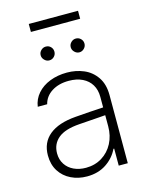

<svg xmlns="http://www.w3.org/2000/svg" viewBox="-125 -911 768 1000"><g transform="rotate(-15 259.0 -411.0)"><path d="M240.2 -303.7Q276.4 -306.6 319.3 -309.6Q362.3 -312.5 391.6 -314V-371.1Q391.6 -408.7 375 -436.3Q358.4 -463.9 327.4 -479Q296.4 -494.1 253.9 -494.1Q199.7 -494.1 162.1 -470.2Q124.5 -446.3 114.3 -405.3H63.5Q69.3 -445.3 95.5 -475.3Q121.6 -505.4 163.3 -521.7Q205.1 -538.1 255.9 -538.1Q303.7 -538.1 345.7 -520.5Q387.7 -502.9 414.1 -464.4Q440.4 -425.8 440.4 -367.2V0H391.6V-91.8H387.7Q366.2 -46.4 322.5 -17.3Q278.8 11.7 218.8 11.7Q171.9 11.7 133.1 -7.1Q94.2 -25.9 71.5 -61.5Q48.8 -97.2 48.8 -146.5Q48.8 -216.3 97.9 -256.3Q147 -296.4 240.2 -303.7ZM224.6 -33.2Q272.9 -33.2 311 -56.6Q349.1 -80.1 370.4 -120.8Q391.6 -161.6 391.6 -211.9V-272L359.4 -269.5Q279.8 -263.2 250 -261.7Q170.9 -256.3 134.3 -225.6Q97.7 -194.8 97.7 -144.5Q97.7 -110.8 114.3 -85.4Q130.9 -60.1 159.7 -46.6Q188.5 -33.2 224.6 -33.2ZM147.5 -660.2Q147.5 -675.3 158.7 -686.3Q169.9 -697.3 184.6 -697.3Q200.7 -697.3 211.2 -686.5Q221.7 -675.8 221.7 -660.2Q221.7 -645 210.9 -634Q200.2 -623 184.6 -623Q169.9 -623 158.7 -634.3Q147.5 -645.5 147.5 -660.2ZM309.6 -660.2Q309.6 -675.3 320.8 -686.3Q332 -697.3 346.7 -697.3Q362.3 -697.3 373 -686.5Q383.8 -675.8 383.8 -660.2Q383.8 -645.5 372.8 -634.3Q361.8 -623 346.7 -623Q332 -623 320.8 -634.3Q309.6 -645.5 309.6 -660.2ZM395.5 -791H129.9V-834H395.5Z"/></g></svg>

Font: Pretendard JP ExtraLight
Style: Regular
Weight: 200
Designer: Base glyphs from Inter by Rasmus Andersson; Hangeul glyphs from Noto Sans CJK(Source Han Sans) by Jang Soo-young and Kan
Foundry: Kil Hyung-jin
Version: Version 1.309